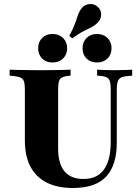

<svg xmlns="http://www.w3.org/2000/svg" viewBox="-20 -914 683 945"><path d="M102.4 -369.4V-472.6Q102.4 -498.4 98.4 -511.7Q94.4 -525 83.1 -531Q71.8 -537.1 50 -539.5L27.4 -541.9V-571Q44.4 -570.2 69 -569.8Q93.5 -569.4 120.6 -569Q147.6 -568.5 172.6 -568.5H183.9H196Q219.4 -568.5 243.5 -569Q267.7 -569.4 289.9 -569.8Q312.1 -570.2 327.4 -571V-541.9L312.1 -540.3Q283.1 -536.3 274.6 -523.8Q266.1 -511.3 266.1 -472.6V-369.4ZM338.7 11.3Q262.1 11.3 209.3 -15.7Q156.5 -42.7 129.4 -94.8Q102.4 -146.8 102.4 -223.4V-369.4H266.1V-182.3Q266.1 -108.9 297.2 -71Q328.2 -33.1 391.1 -33.1Q458.1 -33.1 491.5 -79.4Q525 -125.8 525 -216.1V-369.4H554.8V-212.1Q554.8 -101.6 502.8 -45.2Q450.8 11.3 338.7 11.3ZM525 -369.4V-472.6Q525 -511.3 516.1 -524.2Q507.3 -537.1 477.4 -540.3L458.1 -541.9V-571Q472.6 -570.2 495.6 -569.4Q518.5 -568.5 539.5 -568.5Q554.8 -568.5 571.4 -569Q587.9 -569.4 603.6 -569.8Q619.4 -570.2 630.6 -571V-541.9L608.1 -539.5Q586.3 -537.9 575 -531.9Q563.7 -525.8 559.3 -512.1Q554.8 -498.4 554.8 -472.6V-369.4ZM238.7 -606.5Q206.5 -606.5 187.1 -626.2Q167.7 -646 167.7 -676.6Q167.7 -707.3 187.5 -727Q207.3 -746.8 238.7 -746.8Q270.2 -746.8 290.3 -727Q310.5 -707.3 310.5 -676.6Q310.5 -646 290.7 -626.2Q271 -606.5 238.7 -606.5ZM457.3 -606.5Q425 -606.5 405.6 -626.2Q386.3 -646 386.3 -676.6Q386.3 -707.3 406 -727Q425.8 -746.8 457.3 -746.8Q488.7 -746.8 508.9 -727Q529 -707.3 529 -676.6Q529 -646 509.3 -626.2Q489.5 -606.5 457.3 -606.5ZM335.5 -725 321 -737.1Q341.1 -775 349.6 -799.2Q358.1 -823.4 364.1 -841.1Q370.2 -858.9 383.1 -875Q397.6 -891.9 420.6 -894Q443.5 -896 460.5 -880.6Q477.4 -866.1 477.8 -844Q478.2 -821.8 462.9 -804.8Q448.4 -789.5 431.5 -780.6Q414.5 -771.8 391.9 -760.9Q369.4 -750 335.5 -725Z"/></svg>

Font: Playfair 5pt SemiExpanded Light Black
Style: Regular
Weight: 900
Version: Version 2.203